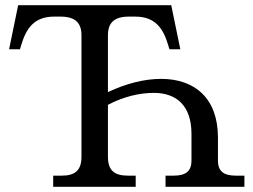

<svg xmlns="http://www.w3.org/2000/svg" viewBox="-20 -720 977 740"><path d="M396 -116V-316C457 -348 518 -362 573 -362C660 -362 718 -313 718 -204V-101C718 -61 697 -43 649 -43H618V0H922V-43H889C841 -43 820 -61 820 -101V-190C820 -341 731 -416 601 -416C538 -416 468 -399 396 -365V-584C396 -633 421 -656 477 -656H501C579 -656 609 -610 628 -547L633 -530H675L640 -700H50L15 -530H57L62 -547C81 -610 111 -656 189 -656H213C269 -656 294 -633 294 -584V-116C294 -65 271 -43 218 -43H185V0H503V-43H473C419 -43 396 -65 396 -116Z"/></svg>

Font: LT Superior Serif Medium
Style: Regular
Weight: 500
Designer: Daniel Lyons
Foundry: LyonsType
Version: Version 2.120;FEAKit 1.0